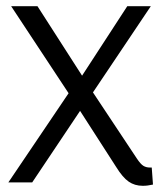

<svg xmlns="http://www.w3.org/2000/svg" viewBox="-20 -589 522 620"><path d="M474 7Q465 9 457 10Q449 11 441 11Q415 11 395.5 -2.5Q376 -16 355 -50L216 -266L16 -569H101L266 -312L422 -77Q434 -59 443 -53.5Q452 -48 464 -48Q465 -48 467 -48Q469 -48 470 -48ZM7 0 213 -305 229 -320 391 -569H467L267 -271L254 -254L84 0Z"/></svg>

Font: Yaldevi
Style: Regular
Weight: 400
Designer: Sol Matas, Rajitha Manaperi, Kosala Senevirathne
Foundry: Mooniak
Version: Version 1.100